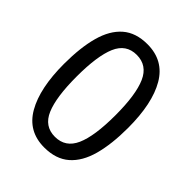

<svg xmlns="http://www.w3.org/2000/svg" viewBox="-207 -840 966 966"><g transform="rotate(45 275.5 -357.5)"><path d="M275 10Q160 10 104 -87.5Q48 -185 48 -358Q48 -474 70.5 -556Q93 -638 143 -681.5Q193 -725 275 -725Q391 -725 447.5 -628.5Q504 -532 504 -358Q504 -243 481.5 -160.5Q459 -78 408.5 -34Q358 10 275 10ZM275 -66Q350 -66 382 -138Q414 -210 414 -358Q414 -504 382 -576.5Q350 -649 275 -649Q200 -649 169 -576.5Q138 -504 138 -358Q138 -212 169 -139Q200 -66 275 -66Z"/></g></svg>

Font: ltamil15
Style: Book
Weight: 400
Designer: Jelle Bosma - Monotype Design Team
Foundry: Monotype Imaging Inc.
Version: Version 2.003